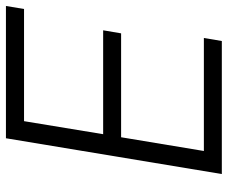

<svg xmlns="http://www.w3.org/2000/svg" viewBox="-80 -688 768 647"><g transform="rotate(-90 303.5 -364.0)"><path d="M41 0 161.6 -727.5H607.4L597.2 -666.5H219.2L175.3 -399.9H525.4L515.1 -339.4H165L118.7 -60.5H499.5L489.3 0Z"/></g></svg>

Font: Inter 24pt Light
Style: Italic
Weight: 300
Italic angle: -9.3988°
Designer: Rasmus Andersson
Foundry: rsms
Version: Version 4.001;git-66647c0bb